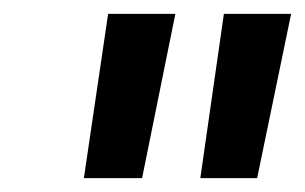

<svg xmlns="http://www.w3.org/2000/svg" viewBox="-20 -729 440 277"><path d="M136 -709H233L185 -472H101ZM303 -709H400L351 -472H269Z"/></svg>

Font: KoHo SemiBold
Style: Italic
Weight: 600
Italic angle: -10°
Version: Version 1.000; ttfautohint (v1.6)